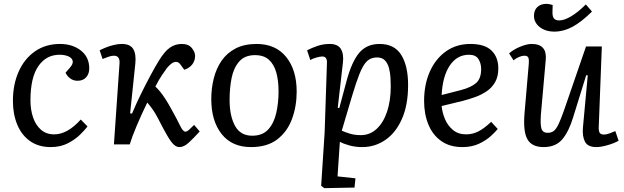

<svg xmlns="http://www.w3.org/2000/svg" viewBox="-20 -749 3238 996"><path d="M291 -521Q356 -521 399.5 -487Q443 -453 443 -394Q443 -366 427 -348Q411 -330 382 -330Q361 -330 344.5 -342Q328 -354 320 -372L341 -396Q361 -418 357 -433.5Q353 -449 334 -457Q315 -465 289 -465Q220 -465 179 -406Q138 -347 138 -228Q138 -180 151.5 -140Q165 -100 192.5 -76Q220 -52 261 -52Q330 -52 399 -129L434 -93Q422 -77 396.5 -51.5Q371 -26 332.5 -6Q294 14 243 14Q180 14 136 -17Q92 -48 69.5 -102.5Q47 -157 47 -225Q47 -311 77 -378Q107 -445 162 -483Q217 -521 291 -521Z M655 -161 665 -160Q685 -208 710.5 -260Q736 -312 761 -358.5Q786 -405 804 -434Q834 -483 861.5 -502Q889 -521 923 -521Q958 -521 975 -500Q992 -479 992 -459Q992 -434 977.5 -415Q963 -396 936 -387L917 -413Q907 -428 893 -428Q872 -428 846 -396Q836 -383 820 -359Q804 -335 786 -300Q800 -287 811.5 -272.5Q823 -258 837 -237Q851 -216 870 -181Q899 -129 914 -97.5Q929 -66 942 -66Q950 -66 962 -77Q974 -88 987 -101L1016 -67Q983 -31 958.5 -8.5Q934 14 911 14Q896 14 882 1.5Q868 -11 848.5 -44Q829 -77 798 -138Q785 -163 771.5 -182Q758 -201 744 -217Q715 -158 689.5 -97.5Q664 -37 653 0H571L600 -420Q603 -460 571 -460Q559 -460 544 -455Q529 -450 512 -443L497 -488Q508 -494 527.5 -502Q547 -510 569.5 -515.5Q592 -521 612 -521Q655 -521 671 -495Q687 -469 682 -419Z M1282 14Q1183 14 1129.5 -54Q1076 -122 1076 -235Q1076 -291 1089 -342.5Q1102 -394 1129.5 -434Q1157 -474 1202 -497.5Q1247 -521 1311 -521Q1410 -521 1464.5 -453.5Q1519 -386 1519 -274Q1519 -198 1495 -132.5Q1471 -67 1419 -26.5Q1367 14 1282 14ZM1288 -45Q1342 -45 1371.5 -77.5Q1401 -110 1413 -162.5Q1425 -215 1425 -275Q1425 -330 1413.5 -372Q1402 -414 1375.5 -438.5Q1349 -463 1303 -463Q1250 -463 1221 -430Q1192 -397 1181.5 -344.5Q1171 -292 1171 -231Q1171 -148 1199 -96.5Q1227 -45 1288 -45Z M1676 -421Q1678 -456 1652 -456Q1641 -456 1621 -450.5Q1601 -445 1590 -437L1573 -488Q1596 -500 1626 -510.5Q1656 -521 1690 -521Q1732 -521 1748 -495.5Q1764 -470 1759 -425L1732 -190L1740 -188L1777 -326Q1804 -428 1843 -474.5Q1882 -521 1949 -521Q2026 -521 2061.5 -464Q2097 -407 2097 -308Q2097 -204 2065 -132Q2033 -60 1979 -23Q1925 14 1859 14Q1822 14 1791 5Q1760 -4 1743 -13L1731 166L1824 176L1819 224L1662 227L1646 215L1664 -61ZM1936 -451Q1911 -451 1893 -439Q1875 -427 1859.5 -397.5Q1844 -368 1827 -316.5Q1810 -265 1787 -186L1753 -71Q1771 -63 1795.5 -55.5Q1820 -48 1852 -48Q1899 -48 1934 -80.5Q1969 -113 1988 -170Q2007 -227 2007 -301Q2007 -322 2005.5 -347.5Q2004 -373 1997.5 -397Q1991 -421 1976.5 -436Q1962 -451 1936 -451Z M2420 -521Q2495 -521 2530 -486.5Q2565 -452 2565 -394Q2565 -352 2548.5 -323Q2532 -294 2504.5 -275.5Q2477 -257 2445 -245.5Q2413 -234 2382 -226L2271 -199Q2274 -166 2288 -132Q2302 -98 2329.5 -75Q2357 -52 2398 -52Q2431 -52 2461 -67Q2491 -82 2528 -117L2562 -80Q2551 -66 2526.5 -43.5Q2502 -21 2465 -3.5Q2428 14 2378 14Q2314 14 2269.5 -17Q2225 -48 2202.5 -102.5Q2180 -157 2180 -225Q2180 -311 2210 -378Q2240 -445 2294 -483Q2348 -521 2420 -521ZM2476 -391Q2476 -420 2462 -442.5Q2448 -465 2413 -465Q2351 -465 2313.5 -409.5Q2276 -354 2271 -256L2372 -282Q2425 -296 2450.5 -319Q2476 -342 2476 -391Z M2621 -472Q2643 -492 2678 -506.5Q2713 -521 2738 -521Q2819 -521 2811 -438L2786 -156Q2782 -102 2789 -81Q2796 -60 2821 -60Q2840 -60 2852.5 -69.5Q2865 -79 2877.5 -105Q2890 -131 2907 -180L3020 -508H3102L3086 -91Q3085 -69 3091 -60Q3097 -51 3113 -51Q3125 -51 3140.5 -56.5Q3156 -62 3172 -69L3189 -19Q3167 -6 3132 4Q3097 14 3074 14Q3029 14 3014.5 -14Q3000 -42 3004 -88L3029 -358L3021 -359L2953 -140Q2931 -67 2897 -26.5Q2863 14 2800 14Q2739 14 2716 -26.5Q2693 -67 2701 -162L2723 -417Q2725 -443 2720 -451.5Q2715 -460 2700 -460Q2688 -460 2672.5 -453.5Q2657 -447 2644 -436ZM2856 -585Q2810 -585 2780 -608.5Q2750 -632 2750 -667Q2750 -696 2767.5 -712.5Q2785 -729 2815 -729Q2828 -729 2847 -723L2846 -689Q2845 -664 2853.5 -653.5Q2862 -643 2881 -643Q2907 -643 2943 -664.5Q2979 -686 3019 -726L3051 -689Q2995 -634 2949 -609.5Q2903 -585 2856 -585Z"/></svg>

Font: Literata 12pt
Style: Italic
Weight: 400
Italic angle: -2°
Designer: Latin by Veronika Burian and Jose Scaglione. Greek by Irene Vlachou. Cyrillic by Vera Evstafieva
Foundry: TypeTogether
Version: Version 3.002